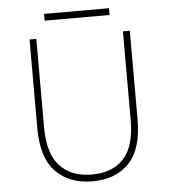

<svg xmlns="http://www.w3.org/2000/svg" viewBox="-56 -869 823 930"><g transform="rotate(-5 355.0 -404.0)"><path d="M356.5 11Q244.5 11 178.2 -56.8Q112 -124.5 112 -269V-700H145V-269Q145 -142 200.8 -82Q256.5 -22 356.5 -22Q457 -22 511.5 -81.8Q566 -141.5 566 -268V-700H599.5V-269Q599.5 -124.5 534.5 -56.8Q469.5 11 356.5 11ZM193 -817.5H508.5V-784.5H193Z"/></g></svg>

Font: League Mono Thin
Style: Regular
Weight: 100
Width: 6
Designer: Tyler Finck
Foundry: The League of Moveable Type / Tyler Finck
Version: Version 2.300;RELEASE